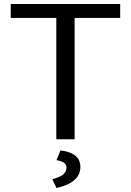

<svg xmlns="http://www.w3.org/2000/svg" viewBox="-20 -700 658 965"><path d="M584 -680V-610H355V0H263V-610H34V-680ZM284 56Q384 68 384 139Q384 218 264 245L243 201Q283 190 298.5 176Q314 162 314 142Q314 113 264 105Z"/></svg>

Font: Martel Sans
Style: Regular
Weight: 400
Designer: Dan Reynolds and Mathieu Réguer
Foundry: Dan Reynolds and Mathieu Réguer
Version: Version 1.001;PS 001.001;hotconv 1.0.70;makeotf.lib2.5.58329